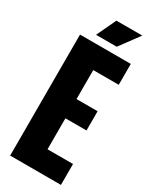

<svg xmlns="http://www.w3.org/2000/svg" viewBox="-207 -855 727 907"><g transform="rotate(30 156.5 -401.5)"><path d="M24 0V-660H301V-546H162V-388H277V-283H162V-114H301V0ZM203 -697H90L140 -803H281Z"/></g></svg>

Font: Bricolage Grotesque 96pt Condensed Bricolage Grotesque 48pt Condensed Regular
Style: Bold
Weight: 700
Width: 3
Designer: Mathieu Triay
Foundry: Atelier Triay
Version: Version 1.001; ttfautohint (v1.8.4.7-5d5b);gftools[0.9.33.de